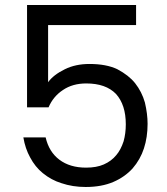

<svg xmlns="http://www.w3.org/2000/svg" viewBox="-20 -744 668 766"><path d="M171.9 -416Q192.9 -445.3 238.8 -467.8Q281.2 -488.8 336.9 -488.8Q404.3 -488.8 448.2 -467.8Q494.1 -443.4 519 -412.1Q545.9 -377.9 558.1 -335Q568.8 -289.6 568.8 -250Q568.8 -196.3 554.2 -151.9Q540 -107.9 508.8 -71.8Q477.5 -37.6 432.1 -18.1Q385.3 2 321.8 2Q269.5 2 225.1 -13.2Q185.1 -25.4 150.9 -53.2Q120.1 -78.1 100.1 -116.2Q80.6 -151.4 73.2 -195.8H162.1Q175.3 -138.2 216.8 -106.9Q258.8 -75.2 323.2 -75.2Q365.2 -75.2 394 -87.9Q424.3 -101.1 443.8 -125Q461.9 -146 473.1 -180.2Q481.9 -211.9 481.9 -248Q481.9 -325.7 442.9 -369.1Q402.3 -411.1 324.2 -411.1Q269.5 -411.1 231 -384.8Q192.4 -359.4 173.8 -315.9H87.9V-724.1H522.9V-644H171.9Z"/></svg>

Font: PoppinsZ
Style: Regular
Weight: 400
Designer: Ninad Kale (Devanagari), Jonny Pinhorn (Latin)
Foundry: Indian Type Foundry
Version: Version 3.002;FEAKit 1.0